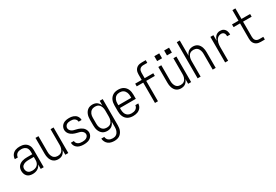

<svg xmlns="http://www.w3.org/2000/svg" viewBox="68 -1948 4864 3384"><g transform="rotate(-30 2500.0 -256.0)"><path d="M208 8Q178 8 148.5 -0.5Q119 -9 98 -30.5Q77 -52 67.5 -81Q58 -110 58 -140Q58 -165 65 -189.5Q72 -214 87.5 -233.5Q103 -253 124.5 -266Q146 -279 170 -286.5Q194 -294 218.5 -296.5Q243 -299 268 -299H373V-352Q373 -368 370 -384.5Q367 -401 359.5 -415.5Q352 -430 339.5 -441.5Q327 -453 312.5 -460Q298 -467 281.5 -470Q265 -473 248 -473Q226 -473 204.5 -468.5Q183 -464 164.5 -451.5Q146 -439 135.5 -419Q125 -399 125 -377H64Q64 -399 71 -420.5Q78 -442 90.5 -460.5Q103 -479 121.5 -492.5Q140 -506 160.5 -514Q181 -522 203.5 -525Q226 -528 248 -528Q273 -528 297 -524Q321 -520 343 -510Q365 -500 383 -483.5Q401 -467 412.5 -445.5Q424 -424 429 -400Q434 -376 434 -352V0H373V-91Q363 -67 346 -47.5Q329 -28 306.5 -15.5Q284 -3 258.5 2.5Q233 8 208 8ZM230 -47Q257 -47 284.5 -54.5Q312 -62 333 -80.5Q354 -99 363.5 -125.5Q373 -152 373 -180V-244H268Q252 -244 235 -242.5Q218 -241 201.5 -237Q185 -233 170 -225.5Q155 -218 142.5 -206.5Q130 -195 124.5 -179Q119 -163 119 -146Q119 -125 127 -105Q135 -85 151 -71Q167 -57 188 -52Q209 -47 230 -47Z M727 8Q703 8 678.5 1Q654 -6 634.5 -21Q615 -36 601.5 -57.5Q588 -79 580 -102.5Q572 -126 569 -150.5Q566 -175 566 -200V-520H627V-200Q627 -181 629.5 -163Q632 -145 638 -127.5Q644 -110 654.5 -94Q665 -78 680 -67.5Q695 -57 713 -52Q731 -47 750 -47Q769 -47 787 -52Q805 -57 820 -67.5Q835 -78 845.5 -94Q856 -110 862 -127.5Q868 -145 870.5 -163Q873 -181 873 -200V-520H934V0H873V-96Q865 -73 851 -53Q837 -33 818 -18.5Q799 -4 775 2Q751 8 727 8Z M1249 8Q1227 8 1205.5 5.5Q1184 3 1163.5 -3.5Q1143 -10 1124.5 -22Q1106 -34 1092.5 -50.5Q1079 -67 1071.5 -88Q1064 -109 1064 -131Q1064 -132 1064 -132.5Q1064 -133 1064 -134H1125Q1125 -134 1125 -133.5Q1125 -133 1125 -132Q1125 -111 1137 -93Q1149 -75 1167.5 -64.5Q1186 -54 1207 -50.5Q1228 -47 1249 -47Q1270 -47 1290.5 -50.5Q1311 -54 1329.5 -63.5Q1348 -73 1360.5 -91Q1373 -109 1373 -130Q1373 -152 1361 -170.5Q1349 -189 1330.5 -201Q1312 -213 1291 -218.5Q1270 -224 1249 -229Q1228 -234 1207.5 -240.5Q1187 -247 1167.5 -256.5Q1148 -266 1131 -279.5Q1114 -293 1101 -310Q1088 -327 1081 -348Q1074 -369 1074 -390Q1074 -411 1081 -431.5Q1088 -452 1100.5 -468.5Q1113 -485 1130.5 -497Q1148 -509 1168 -516Q1188 -523 1209 -525.5Q1230 -528 1251 -528Q1272 -528 1293 -525.5Q1314 -523 1333.5 -516Q1353 -509 1371 -497.5Q1389 -486 1401.5 -469Q1414 -452 1421 -432Q1428 -412 1428 -391Q1428 -390 1428 -389Q1428 -388 1428 -387H1367Q1367 -388 1367 -388.5Q1367 -389 1367 -389Q1367 -409 1356 -427Q1345 -445 1328 -455.5Q1311 -466 1291 -469.5Q1271 -473 1251 -473Q1231 -473 1211 -469.5Q1191 -466 1174 -456Q1157 -446 1146 -428Q1135 -410 1135 -390Q1135 -369 1147 -350Q1159 -331 1177 -319Q1195 -307 1216 -301.5Q1237 -296 1258 -291Q1279 -286 1300 -279.5Q1321 -273 1340 -263.5Q1359 -254 1376.5 -241Q1394 -228 1406.5 -210.5Q1419 -193 1426.5 -172Q1434 -151 1434 -130Q1434 -108 1426.5 -87.5Q1419 -67 1405.5 -50Q1392 -33 1373.5 -21.5Q1355 -10 1334.5 -3.5Q1314 3 1292 5.5Q1270 8 1249 8Z M1747 223Q1714 223 1681 215Q1648 207 1622 186.5Q1596 166 1581 135.5Q1566 105 1564 71H1625Q1626 93 1636.5 113Q1647 133 1664.5 145.5Q1682 158 1703.5 163Q1725 168 1747 168Q1766 168 1784 163.5Q1802 159 1817.5 148Q1833 137 1844 121.5Q1855 106 1861.5 88.5Q1868 71 1870.5 52.5Q1873 34 1873 15V-96Q1865 -73 1851 -53Q1837 -33 1817.5 -18.5Q1798 -4 1774.5 2Q1751 8 1727 8Q1701 8 1676.5 1.5Q1652 -5 1631.5 -20Q1611 -35 1596.5 -56Q1582 -77 1573.5 -100.5Q1565 -124 1561.5 -149.5Q1558 -175 1558 -200V-320Q1558 -345 1561.5 -370.5Q1565 -396 1573.5 -419.5Q1582 -443 1596.5 -464Q1611 -485 1631.5 -500Q1652 -515 1676.5 -521.5Q1701 -528 1727 -528Q1751 -528 1774.5 -522Q1798 -516 1817.5 -501.5Q1837 -487 1851 -467Q1865 -447 1873 -424V-520H1934V15Q1934 42 1930 68Q1926 94 1915.5 118.5Q1905 143 1888 164Q1871 185 1848.5 198.5Q1826 212 1799.5 217.5Q1773 223 1747 223ZM1749 -47Q1768 -47 1786 -51.5Q1804 -56 1819.5 -67Q1835 -78 1845.5 -93.5Q1856 -109 1862 -126.5Q1868 -144 1870.5 -162.5Q1873 -181 1873 -200V-320Q1873 -339 1870.5 -357.5Q1868 -376 1862 -393.5Q1856 -411 1845.5 -426.5Q1835 -442 1819.5 -453Q1804 -464 1786 -468.5Q1768 -473 1749 -473Q1730 -473 1711.5 -468.5Q1693 -464 1677 -453.5Q1661 -443 1649.5 -427.5Q1638 -412 1631 -394.5Q1624 -377 1621.5 -358Q1619 -339 1619 -320V-200Q1619 -181 1621.5 -162Q1624 -143 1631 -125.5Q1638 -108 1649.5 -92.5Q1661 -77 1677 -66.5Q1693 -56 1711.5 -51.5Q1730 -47 1749 -47Z M2251 8Q2225 8 2198 2.5Q2171 -3 2147.5 -16Q2124 -29 2106 -49.5Q2088 -70 2077.5 -95Q2067 -120 2062.5 -146.5Q2058 -173 2058 -200V-320Q2058 -347 2062.5 -373.5Q2067 -400 2077.5 -424.5Q2088 -449 2106 -469.5Q2124 -490 2147 -503.5Q2170 -517 2196.5 -522.5Q2223 -528 2250 -528Q2277 -528 2303.5 -522.5Q2330 -517 2353 -503.5Q2376 -490 2394 -469.5Q2412 -449 2422.5 -424.5Q2433 -400 2437.5 -373.5Q2442 -347 2442 -320V-232H2119V-200Q2119 -181 2121.5 -162Q2124 -143 2131 -125Q2138 -107 2150 -91.5Q2162 -76 2178.5 -66Q2195 -56 2213.5 -51.5Q2232 -47 2251 -47Q2273 -47 2295 -51.5Q2317 -56 2335.5 -67.5Q2354 -79 2366 -98.5Q2378 -118 2379 -140H2440Q2438 -118 2431 -96.5Q2424 -75 2410.5 -57Q2397 -39 2378.5 -26Q2360 -13 2339 -5.5Q2318 2 2296 5Q2274 8 2251 8ZM2119 -288H2381V-320Q2381 -339 2378.5 -358Q2376 -377 2369 -394.5Q2362 -412 2350.5 -427.5Q2339 -443 2323 -453.5Q2307 -464 2288 -468.5Q2269 -473 2250 -473Q2231 -473 2212 -468.5Q2193 -464 2177 -453.5Q2161 -443 2149.5 -427.5Q2138 -412 2131 -394.5Q2124 -377 2121.5 -358Q2119 -339 2119 -320Z M2698 0V-414H2566V-469H2698V-580Q2698 -601 2701.5 -621.5Q2705 -642 2714 -661Q2723 -680 2738 -695Q2753 -710 2771.5 -719Q2790 -728 2811 -731.5Q2832 -735 2853 -735H2934V-680H2853Q2833 -680 2814 -673.5Q2795 -667 2782 -652.5Q2769 -638 2764 -619Q2759 -600 2759 -580V-469H2934V-414H2759V0Z M3227 8Q3203 8 3178.5 1Q3154 -6 3134.5 -21Q3115 -36 3101.5 -57.5Q3088 -79 3080 -102.5Q3072 -126 3069 -150.5Q3066 -175 3066 -200V-520H3127V-200Q3127 -181 3129.5 -163Q3132 -145 3138 -127.5Q3144 -110 3154.5 -94Q3165 -78 3180 -67.5Q3195 -57 3213 -52Q3231 -47 3250 -47Q3269 -47 3287 -52Q3305 -57 3320 -67.5Q3335 -78 3345.5 -94Q3356 -110 3362 -127.5Q3368 -145 3370.5 -163Q3373 -181 3373 -200V-520H3434V0H3373V-96Q3365 -73 3351 -53Q3337 -33 3318 -18.5Q3299 -4 3275 2Q3251 8 3227 8ZM3400 -620H3300V-720H3400ZM3100 -620V-720H3200V-620Z M3566 0V-735H3627V-424Q3635 -447 3649 -467Q3663 -487 3682 -501.5Q3701 -516 3725 -522Q3749 -528 3773 -528Q3797 -528 3821.5 -521Q3846 -514 3865.5 -499Q3885 -484 3898.5 -462.5Q3912 -441 3920 -417.5Q3928 -394 3931 -369.5Q3934 -345 3934 -320V0H3873V-320Q3873 -339 3870.5 -357Q3868 -375 3862 -392.5Q3856 -410 3845.5 -426Q3835 -442 3820 -452.5Q3805 -463 3787 -468Q3769 -473 3750 -473Q3731 -473 3713 -468Q3695 -463 3680 -452.5Q3665 -442 3654.5 -426Q3644 -410 3638 -392.5Q3632 -375 3629.5 -357Q3627 -339 3627 -320V0Z M4126 0V-520H4187V-406Q4194 -429 4205 -451.5Q4216 -474 4233 -491.5Q4250 -509 4273.5 -518.5Q4297 -528 4322 -528Q4340 -528 4358.5 -524.5Q4377 -521 4392.5 -511Q4408 -501 4419.5 -486.5Q4431 -472 4437.5 -455Q4444 -438 4446.5 -419.5Q4449 -401 4449 -382H4388Q4388 -399 4385 -415.5Q4382 -432 4372.5 -445.5Q4363 -459 4347.5 -466Q4332 -473 4316 -473Q4294 -473 4273 -464.5Q4252 -456 4236.5 -440.5Q4221 -425 4211.5 -404.5Q4202 -384 4196.5 -363Q4191 -342 4189 -320Q4187 -298 4187 -276V0Z M4853 0Q4832 0 4811 -3.5Q4790 -7 4771.5 -16Q4753 -25 4738 -40Q4723 -55 4714 -74Q4705 -93 4701.5 -113.5Q4698 -134 4698 -155V-465H4566V-520H4698V-735H4759V-520H4934V-465H4759V-155Q4759 -135 4764 -116Q4769 -97 4782 -82.5Q4795 -68 4814 -61.5Q4833 -55 4853 -55H4934V0Z"/></g></svg>

Font: Iosevka SS04 Light
Style: Regular
Weight: 300
Monospace: yes
Designer: Belleve Invis
Foundry: Belleve Invis
Version: Version 19.0.0; ttfautohint (v1.8.4)